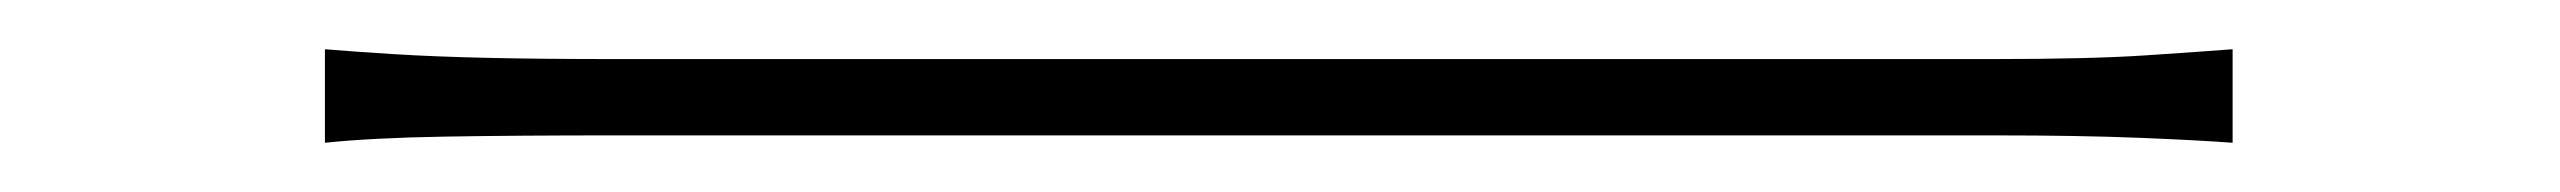

<svg xmlns="http://www.w3.org/2000/svg" viewBox="-20 -423 1040 78"><path d="M112 -403Q124 -402 140 -401Q156 -400 178 -399.5Q200 -399 230 -399Q236 -399 266.5 -399Q297 -399 343 -399Q389 -399 443.5 -399Q498 -399 553.5 -399Q609 -399 658 -399Q707 -399 741.5 -399Q776 -399 789 -399Q829 -399 851.5 -400.5Q874 -402 887 -403V-365Q874 -366 849.5 -367Q825 -368 790 -368Q777 -368 742 -368Q707 -368 658.5 -368Q610 -368 554.5 -368Q499 -368 444.5 -368Q390 -368 344 -368Q298 -368 267.5 -368Q237 -368 230 -368Q190 -368 160.5 -367.5Q131 -367 112 -365Z"/></svg>

Font: Noto Sans TC
Style: Regular
Weight: 100
Designer: Ryoko NISHIZUKA 西塚涼子 (kana, bopomofo & ideographs); Paul D. Hunt (Latin, Greek & Cyrillic); Sandoll Communications 산돌커뮤니
Foundry: Adobe
Version: Version 2.004;hotconv 1.0.118;makeotfexe 2.5.65603